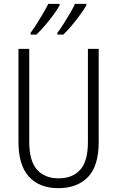

<svg xmlns="http://www.w3.org/2000/svg" viewBox="-20 -968 609 998"><path d="M493 -230Q493 -105 437 -47.5Q381 10 284 10Q184 10 130 -50Q76 -110 76 -230V-714H132V-231Q132 -132 172 -86.5Q212 -41 285 -41Q357 -41 397 -85.5Q437 -130 437 -230V-714H493ZM429 -940Q418 -921 397.5 -892.5Q377 -864 353 -835.5Q329 -807 309 -788H278V-797Q294 -818 312 -846.5Q330 -875 346 -902.5Q362 -930 370 -948H429ZM290 -940Q279 -920 258.5 -892Q238 -864 214 -836Q190 -808 169 -788H139V-797Q155 -819 173 -847.5Q191 -876 206.5 -902.5Q222 -929 231 -948H290Z"/></svg>

Font: Noto Sans Khmer Condensed Light
Style: Regular
Weight: 300
Width: 3
Designer: Danh Hong and the Monotype Design Team
Foundry: Monotype Imaging Inc.
Version: Version 2.004; ttfautohint (v1.8.4.7-5d5b)